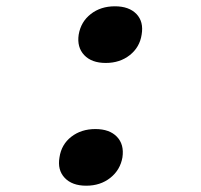

<svg xmlns="http://www.w3.org/2000/svg" viewBox="-20 -580 640 610"><path d="M316 -380Q271 -380 247.5 -405Q224 -430 230 -470Q237 -511 268.5 -535.5Q300 -560 345 -560Q390 -560 413.5 -535.5Q437 -511 430 -470Q424 -430 392.5 -405Q361 -380 316 -380ZM254 10Q209 10 185.5 -15Q162 -40 169 -80Q175 -121 206.5 -145.5Q238 -170 283 -170Q328 -170 351.5 -145.5Q375 -121 369 -80Q362 -40 330.5 -15Q299 10 254 10Z"/></svg>

Font: JetBrains Mono ExtraBold
Style: Italic
Weight: 800
Italic angle: -9°
Monospace: yes
Designer: Philipp Nurullin, Konstantin Bulenkov
Foundry: JetBrains
Version: Version 2.305; ttfautohint (v1.8.4.7-5d5b)